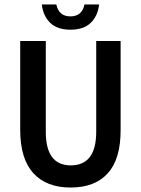

<svg xmlns="http://www.w3.org/2000/svg" viewBox="-20 -840 640 872"><path d="M299.8 -705.1Q240.2 -705.1 208 -736.3Q175.8 -767.6 169.9 -819.8H235.8Q247.1 -765.6 299.8 -765.6Q352.5 -765.6 363.8 -819.8H430.2Q424.3 -767.6 392.1 -736.3Q359.9 -705.1 299.8 -705.1ZM71.8 -250V-653.8H188V-241.2Q188 -89.4 300.8 -88.9Q417 -88.9 417 -241.2V-653.8H527.8V-250Q528.3 -118.2 469.7 -53.2Q411.1 11.7 300.8 11.7Q190.4 11.7 131.3 -53.7Q71.8 -119.1 71.8 -250Z"/></svg>

Font: SourceCodePro-Semibold
Style: Regular
Weight: 600
Monospace: yes
Designer: Paul D. Hunt
Foundry: Adobe Systems Incorporated
Version: Version 1.009;PS 1.000;hotconv 1.0.70;makeotf.lib2.5.5900